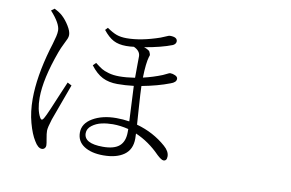

<svg xmlns="http://www.w3.org/2000/svg" viewBox="-81 -909 1663 1096"><g transform="rotate(10 750.0 -361.5)"><path d="M133.8 -748 152.3 -761.7Q183.6 -746.1 199.2 -731.4Q221.7 -710.9 240.7 -680.2Q259.8 -649.4 259.8 -627.9Q259.8 -617.2 254.9 -605.5Q250 -593.8 238.3 -570.8Q226.6 -547.9 216.8 -521.5Q156.2 -355.5 156.2 -247.1Q156.2 -176.8 178.7 -135.7Q189.5 -115.2 201.2 -135.7Q210 -150.4 228.5 -193.4Q247.1 -236.3 268.6 -288.6Q290 -340.8 298.8 -359.4L323.2 -346.7Q314.5 -321.3 283.7 -238.8Q252.9 -156.2 246.1 -135.7Q230.5 -86.9 230.5 -68.4Q230.5 -51.8 235.8 -23.4Q241.2 4.9 241.2 14.6Q241.2 25.4 234.9 32.2Q228.5 39.1 218.8 39.1Q196.3 39.1 174.8 2Q152.3 -33.2 135.3 -95.7Q118.2 -158.2 118.2 -233.4Q118.2 -361.3 166 -527.3Q168 -533.2 176.3 -561Q184.6 -588.9 189 -607.9Q193.4 -627 193.4 -641.6Q193.4 -682.6 133.8 -748ZM685.5 -140.6V-158.2Q638.7 -169.9 594.7 -169.9Q561.5 -169.9 530.3 -163.1Q499 -156.2 474.6 -137.7Q450.2 -119.1 450.2 -92.8Q450.2 -33.2 559.6 -33.2Q625 -33.2 655.3 -59.6Q685.5 -85.9 685.5 -140.6ZM457 -692.4 470.7 -707Q502.9 -684.6 527.3 -675.8Q551.8 -667 585.9 -667Q668.9 -667 776.4 -704.1Q789.1 -709 801.3 -714.4Q813.5 -719.7 818.8 -721.7Q824.2 -723.6 829.1 -723.6Q870.1 -723.6 871.1 -699.2Q871.1 -683.6 853.5 -674.8Q791 -650.4 693.4 -633.8Q702.1 -630.9 706.5 -628.9Q710.9 -627 718.3 -622.6Q725.6 -618.2 727.5 -613.8Q729.5 -609.4 732.4 -601.6Q735.4 -593.8 730.5 -585Q718.8 -546.9 716.8 -461.9Q772.5 -474.6 826.2 -496.1Q836.9 -501 846.7 -505.9Q856.4 -510.7 859.9 -512.2Q863.3 -513.7 866.2 -513.7Q880.9 -513.7 895.5 -506.8Q910.2 -500 910.2 -488.3Q910.2 -467.8 877.9 -457Q809.6 -430.7 716.8 -413.1Q717.8 -375 723.6 -291.5Q729.5 -208 730.5 -191.4Q829.1 -164.1 902.3 -99.6Q933.6 -72.3 933.6 -43Q933.6 -16.6 914.1 -16.6Q902.3 -16.6 876 -41Q811.5 -107.4 733.4 -140.6Q734.4 -128.9 734.4 -111.3Q734.4 -47.9 690.4 -16.6Q646.5 14.6 570.3 14.6Q501 14.6 459 -12.7Q417 -40 417 -90.8Q417 -143.6 472.2 -175.8Q527.3 -208 608.4 -208Q646.5 -208 683.6 -202.1Q673.8 -398.4 673.8 -406.2Q625 -400.4 579.1 -400.4Q529.3 -400.4 492.7 -418.9Q456.1 -437.5 422.9 -481.4L439.5 -498Q464.8 -478.5 479 -469.7Q493.2 -460.9 520.5 -453.1Q547.9 -445.3 582 -445.3Q622.1 -445.3 672.9 -453.1Q672.9 -479.5 673.3 -523.9Q673.8 -568.4 673.8 -578.1Q672.9 -609.4 635.7 -626Q612.3 -623 590.8 -623Q546.9 -623 517.1 -638.7Q487.3 -654.3 457 -692.4Z"/></g></svg>

Font: Bpmf Zihi Serif Light
Style: Light
Weight: 300
Foundry: But Ko
Version: Version 1.320